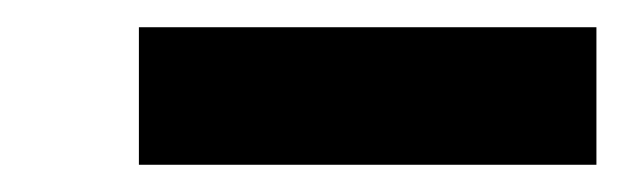

<svg xmlns="http://www.w3.org/2000/svg" viewBox="-20 -755 464 141"><path d="M82 -634V-735H418V-634Z"/></svg>

Font: Our Lexend
Style: Bold
Weight: 700
Designer: Bonnie Shaver-Troup, Thomas Jockin
Foundry: Lexend
Version: Version 1.007